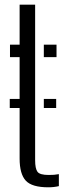

<svg xmlns="http://www.w3.org/2000/svg" viewBox="-20 -790 277 817"><path d="M21.5 -330.5V-369H63.5V-547H22.5V-600H63.5V-770H129.5V-108.5Q129.5 -72.5 139.5 -59Q149.5 -45.5 187 -45.5Q201 -45.5 209.8 -46.2Q218.5 -47 230.5 -49V2Q209.5 7 185.5 7Q115.5 7 89.5 -21.5Q63.5 -50 63.5 -115V-330.5ZM166.5 -547V-600H220.5V-547ZM166.5 -330.5V-369H219V-330.5Z"/></svg>

Font: Big Shoulders Stencil Display
Style: Regular
Weight: 400
Designer: Patric King
Foundry: XO Type Co
Version: Version 1.000